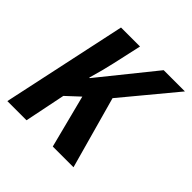

<svg xmlns="http://www.w3.org/2000/svg" viewBox="-148 -664 786 786"><g transform="rotate(45 244.5 -271.0)"><path d="M3 0 119 -542H229L201 -416Q190 -366 172 -305H175L366 -542H489L299 -313L386 0H266L207 -230L150 -177L114 0Z"/></g></svg>

Font: Noto Sans Condensed SemiBold
Style: Italic
Weight: 600
Width: 3
Italic angle: -12°
Designer: Monotype Design Team
Foundry: Monotype Imaging Inc.
Version: Version 2.013; ttfautohint (v1.8.4.7-5d5b)